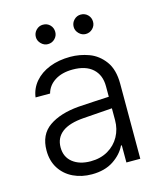

<svg xmlns="http://www.w3.org/2000/svg" viewBox="-109 -794 745 886"><g transform="rotate(-15 263.0 -351.0)"><path d="M241.2 -305.7Q275.4 -308.1 317.1 -310.3Q358.9 -312.5 387.7 -314V-364.3Q387.7 -418 354.2 -448.2Q320.8 -478.5 258.8 -478.5Q207.5 -478.5 173.6 -456.8Q139.6 -435.1 129.9 -398.4H60.5Q65.9 -439.9 93 -471.7Q120.1 -503.4 164.1 -520.8Q208 -538.1 262.7 -538.1Q308.6 -538.1 351.8 -522.2Q395 -506.3 424.6 -466.3Q454.1 -426.3 454.1 -358.4V0H387.7V-82H383.8Q365.2 -43 323.7 -15.6Q282.2 11.7 220.7 11.7Q171.9 11.7 132.1 -7.3Q92.3 -26.4 69.1 -62.5Q45.9 -98.6 45.9 -148.4Q45.9 -224.1 98.9 -261.2Q151.9 -298.3 241.2 -305.7ZM230.5 -47.9Q277.8 -47.9 313.5 -68.6Q349.1 -89.4 368.4 -124.5Q387.7 -159.7 387.7 -202.1V-258.8L251 -249Q181.2 -244.1 146.7 -217.8Q112.3 -191.4 112.3 -145.5Q112.3 -99.6 145 -73.7Q177.7 -47.9 230.5 -47.9ZM133.8 -667Q133.8 -686.5 147.5 -700.2Q161.1 -713.9 179.7 -713.9Q200.2 -713.9 213.4 -700.4Q226.6 -687 226.6 -667Q226.6 -648.4 213.1 -634.8Q199.7 -621.1 179.7 -621.1Q161.6 -621.1 147.7 -635Q133.8 -648.9 133.8 -667ZM314.5 -667Q314.5 -686.5 328.1 -700.2Q341.8 -713.9 360.4 -713.9Q380.4 -713.9 393.8 -700.4Q407.2 -687 407.2 -667Q407.2 -648.4 393.6 -634.8Q379.9 -621.1 360.4 -621.1Q342.3 -621.1 328.4 -635Q314.5 -648.9 314.5 -667Z"/></g></svg>

Font: Pretendard GOV Light
Style: Regular
Weight: 300
Designer: Base glyphs from Inter by Rasmus Andersson; Hangeul glyphs from Noto Sans CJK(Source Han Sans) by Jang Soo-young and Kan
Foundry: Kil Hyung-jin
Version: Version 1.309